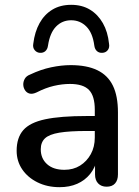

<svg xmlns="http://www.w3.org/2000/svg" viewBox="-20 -767 577 796"><path d="M227 9Q176 9 135.5 -11Q95 -31 72 -65Q49 -99 49 -142Q49 -196 76.5 -227.5Q104 -259 167.5 -272.5Q231 -286 339 -286H386V-224H340Q268 -224 226 -217Q184 -210 166.5 -193.5Q149 -177 149 -148Q149 -110 175 -86.5Q201 -63 247 -63Q284 -63 312 -80.5Q340 -98 356.5 -128Q373 -158 373 -197V-312Q373 -369 349 -394Q325 -419 270 -419Q238 -419 203.5 -411Q169 -403 132 -384Q115 -376 103 -379Q91 -382 84 -392.5Q77 -403 76.5 -415.5Q76 -428 82.5 -440Q89 -452 105 -458Q149 -479 192 -488Q235 -497 273 -497Q340 -497 383.5 -476Q427 -455 448 -412Q469 -369 469 -301V-44Q469 -20 457 -6.5Q445 7 422 7Q400 7 387 -6.5Q374 -20 374 -44V-109H383Q375 -72 353.5 -45.5Q332 -19 300 -5Q268 9 227 9ZM145 -548Q132 -549 123.5 -559.5Q115 -570 118 -586Q124 -635 144 -671Q164 -707 197 -727Q230 -747 275 -747Q320 -747 353 -727Q386 -707 406.5 -671Q427 -635 432 -586Q435 -570 427 -559.5Q419 -549 405 -548Q391 -547 382 -555Q373 -563 371 -578Q364 -631 338 -657Q312 -683 275 -683Q238 -683 212.5 -657Q187 -631 179 -578Q177 -563 168 -555Q159 -547 145 -548Z"/></svg>

Font: Nunito ExtraLight SemiBold
Style: Regular
Weight: 600
Version: Version 3.602